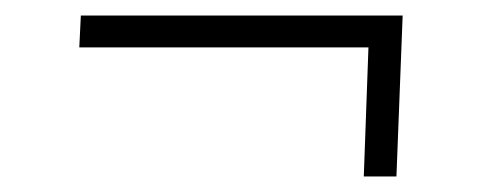

<svg xmlns="http://www.w3.org/2000/svg" viewBox="-20 -381 622 247"><path d="M448 -154 454 -320H82L84 -361H498L490 -154Z"/></svg>

Font: Literata 36pt Light
Style: Italic
Weight: 300
Italic angle: -2°
Designer: Latin by Veronika Burian and Jose Scaglione. Greek by Irene Vlachou. Cyrillic by Vera Evstafieva
Foundry: TypeTogether
Version: Version 3.002